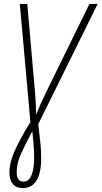

<svg xmlns="http://www.w3.org/2000/svg" viewBox="-20 -734 518 979"><path d="M96 225Q63 225 45.5 204Q28 183 28 146Q28 96 54 37Q80 -22 135 -112L81 -714H119L159 -259Q161 -234 162.5 -204Q164 -174 164 -149Q173 -172 184.5 -198Q196 -224 210 -253L436 -714H478L175 -101Q180 -61 185 -14.5Q190 32 190 74Q190 147 166.5 186Q143 225 96 225ZM100 192Q127 192 140.5 159.5Q154 127 154 73Q154 34 151 2Q148 -30 145 -65Q107 5 86 52.5Q65 100 65 144Q65 192 100 192Z"/></svg>

Font: Noto Sans Condensed ExtraLight
Style: Italic
Weight: 200
Width: 3
Italic angle: -12°
Designer: Monotype Design Team
Foundry: Monotype Imaging Inc.
Version: Version 2.013; ttfautohint (v1.8.4.7-5d5b)